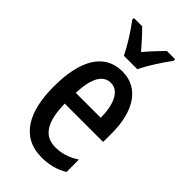

<svg xmlns="http://www.w3.org/2000/svg" viewBox="-240 -833 909 909"><g transform="rotate(45 215.0 -378.0)"><path d="M173 -606H263C284 -651 326 -715 356 -755V-766H301C270 -734 251 -715 218 -676C189 -709 159 -744 135 -766H80V-755C114 -711 153 -648 173 -606ZM221 -549C103 -549 41 -449 41 -267C41 -106 97 10 238 10C287 10 331 -1 370 -25V-108C328 -81 291 -70 250 -70C173 -70 137 -128 135 -248H392V-309C392 -447 335 -549 221 -549ZM221 -472C276 -472 303 -406 303 -321H136C140 -425 170 -472 221 -472Z"/></g></svg>

Font: Noto Sans Devanagari ExtraCondensed Medium
Style: Regular
Weight: 500
Width: 2
Designer: Jelle Bosma - Monotype Design Team
Foundry: Monotype Imaging Inc.
Version: Version 2.004